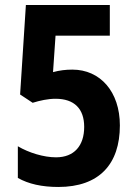

<svg xmlns="http://www.w3.org/2000/svg" viewBox="-20 -734 543 764"><path d="M268 -457C241 -457 217 -454 191 -447L201 -592H417V-714H83L60 -358L110 -325C139 -334 171 -341 201 -341C276 -341 315 -301 315 -229C315 -154 275 -108 203 -108C154 -108 95 -126 51 -152V-26C93 -2 147 10 212 10C375 10 457 -81 457 -235C457 -369 379 -457 268 -457Z"/></svg>

Font: Noto Sans Lao Looped Condensed
Style: Bold
Weight: 700
Width: 3
Designer: Mark Frömberg, Ben Mitchell
Foundry: The Fontpad Ltd
Version: Version 1.002